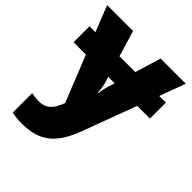

<svg xmlns="http://www.w3.org/2000/svg" viewBox="-219 -684 1056 1056"><g transform="rotate(45 309.0 -156.5)"><path d="M392 34 508 -278H607V-402H555L611 -553H415L369 -402H246L201 -553H-1L59 -402H13V-278H109L217 -8L215 -4C196 44 172 87 109 87C86 87 64 84 50 81V232C69 236 93 240 128 240C275 240 341 170 392 34ZM303 -177C303 -197 299 -222 295 -236L283 -278H332L319 -235C315 -222 310 -203 308 -177Z"/></g></svg>

Font: Noto Sans UI Black
Style: Regular
Weight: 900
Designer: Monotype Design Team
Foundry: Monotype Imaging Inc.
Version: Version 1.901